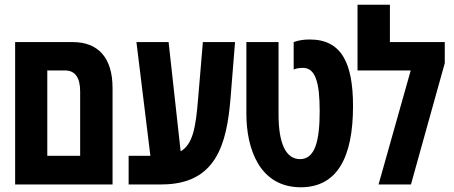

<svg xmlns="http://www.w3.org/2000/svg" viewBox="-20 -780 1918 812"><path d="M44 0H456V-408C456 -537 394 -602 288 -602H44ZM180 -121V-482H255C297 -482 319 -453 319 -393V-121Z M524 0H663C893 0 939 -168 955 -365L974 -602H838L818 -365C808 -238 795 -170 744 -140L693 -602H557L616 -121H524Z M1252 12C1407 12 1473 -116 1473 -331C1473 -514 1424 -613 1290 -613C1262 -613 1241 -609 1222 -602V-486C1231 -491 1250 -493 1261 -493C1313 -493 1332 -434 1332 -310C1332 -186 1313 -107 1249 -107C1188 -107 1158 -175 1158 -296V-602H1022V-298C1022 -154 1076 12 1252 12Z M1629 -602V-760H1492V-482H1717L1581 0H1718L1861 -513V-602Z"/></svg>

Font: Noto Sans Hebrew ExtraCondensed
Style: Bold
Weight: 700
Width: 2
Designer: Monotype Design Team
Foundry: Monotype Imaging Inc.
Version: Version 2.004